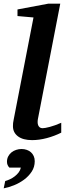

<svg xmlns="http://www.w3.org/2000/svg" viewBox="-32 -757 358 1054"><path d="M304.2 -28.8Q267.6 -10.3 225.3 1Q183.1 12.2 144 12.2Q94.2 12.2 66.7 -8.5Q39.1 -29.3 39.1 -64Q39.1 -72.3 39.8 -81.3Q40.5 -90.3 43 -100.1L151.9 -661.1L64 -668.9V-705.1L232.9 -736.8H298.8L175.8 -102.1Q174.3 -93.3 174.6 -84.7Q174.8 -76.2 177.7 -69.1Q180.7 -62 186.5 -57.6Q192.4 -53.2 202.1 -53.2Q213.9 -53.2 241.2 -60.3Q268.6 -67.4 304.2 -83ZM158.7 127.9Q158.7 159.7 142.1 185.1Q125.5 210.4 100.1 229.2Q74.7 248 44.9 260Q15.1 272 -11.7 276.9L-3.4 236.8Q9.3 233.4 23.2 226.8Q37.1 220.2 49.3 210.7Q61.5 201.2 70.6 189.2Q79.6 177.2 82.5 163.1H19.5Q6.3 149.9 6.3 130.9Q6.3 114.3 13.2 101.3Q20 88.4 31.2 79.3Q42.5 70.3 56.9 65.7Q71.3 61 86.4 61Q101.6 61 115 65.7Q128.4 70.3 137.9 78.9Q147.5 87.4 153.1 99.9Q158.7 112.3 158.7 127.9Z"/></svg>

Font: Charis SIL Eur
Style: Bold Italic
Weight: 700
Italic angle: -11°
Foundry: SIL International
Version: Version 5.000